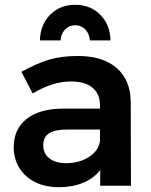

<svg xmlns="http://www.w3.org/2000/svg" viewBox="-20 -773 630 799"><path d="M397 0V-65Q369 -30 325 -12Q281 6 224 6Q168 6 125.5 -15.5Q83 -37 60 -75Q37 -113 37 -160Q37 -235 90 -277.5Q143 -320 240 -321H396V-335Q396 -382 365 -408Q334 -434 275 -434Q199 -434 116 -384L69 -474Q132 -509 183.5 -524.5Q235 -540 304 -540Q408 -540 465.5 -490Q523 -440 524 -350L525 0ZM396 -186V-234H261Q209 -234 184.5 -218.5Q160 -203 160 -168Q160 -134 185.5 -114Q211 -94 255 -94Q311 -94 351 -120.5Q391 -147 396 -186ZM146 -605Q148 -671 189 -712Q230 -753 293 -753Q356 -753 397 -712Q438 -671 440 -605H354Q352 -633 335 -650.5Q318 -668 293 -668Q268 -668 251 -650.5Q234 -633 232 -605Z"/></svg>

Font: Montserrat arm2 Medium
Style: Regular
Weight: 500
Designer: Julieta Ulanovsky
Foundry: Julieta Ulanovsky
Version: Version 6.000